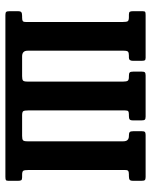

<svg xmlns="http://www.w3.org/2000/svg" viewBox="56 -616 560 712"><g transform="rotate(90 336.0 -260.0)"><path d="M282.5 -437.5Q282.5 -449 279.5 -453.5Q276.5 -458 265.5 -458H262Q252 -458 248.8 -461Q245.5 -464 245.5 -475V-505Q245.5 -514 248.2 -517Q251 -520 259.5 -520H412.5Q421.5 -520 424 -516.8Q426.5 -513.5 426.5 -504V-474Q426.5 -463.5 422.8 -460.8Q419 -458 410 -458H405.5Q396 -458 392.8 -455.8Q389.5 -453.5 389.5 -444V-84.5Q389.5 -71.5 392 -66.8Q394.5 -62 407.5 -62H484Q496 -62 500 -65.2Q504 -68.5 504 -81.5V-437.5Q504 -458 484.5 -458H483Q473.5 -458 470 -461Q466.5 -464 466.5 -475V-505Q466.5 -514 469.2 -517Q472 -520 480.5 -520H636.5Q645.5 -520 648 -516.8Q650.5 -513.5 650.5 -504V-474Q650.5 -463.5 646.5 -460.8Q642.5 -458 632.5 -458H627.5Q618 -458 614.2 -455.8Q610.5 -453.5 610.5 -444V-84.5Q610.5 -71.5 613 -66.8Q615.5 -62 628.5 -62H637.5Q646 -62 648.2 -58.8Q650.5 -55.5 650.5 -47V-11Q650.5 -3 647 -1.5Q643.5 0 635 0H35.5Q26.5 0 24 -3.2Q21.5 -6.5 21.5 -16V-46Q21.5 -56.5 25.5 -59.2Q29.5 -62 39.5 -62H44.5Q54 -62 57.8 -64.2Q61.5 -66.5 61.5 -76V-435.5Q61.5 -448.5 59 -453.2Q56.5 -458 43.5 -458H34.5Q26 -458 23.8 -461.2Q21.5 -464.5 21.5 -473V-509Q21.5 -517.5 25 -518.8Q28.5 -520 37 -520H194.5Q202 -520 203.8 -516.5Q205.5 -513 205.5 -504.5V-472.5Q205.5 -458 193.5 -458H186.5Q175.5 -458 171.8 -454.8Q168 -451.5 168 -438.5V-82.5Q168 -62 189 -62H262.5Q274.5 -62 278.5 -65.2Q282.5 -68.5 282.5 -81.5Z"/></g></svg>

Font: Besley* Condensed Medium
Style: Regular
Weight: 500
Width: 3
Designer: Owen Earl
Foundry: indestructible type*
Version: Version 3.000; ttfautohint (v1.8.3)